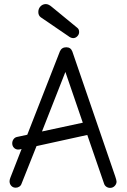

<svg xmlns="http://www.w3.org/2000/svg" viewBox="-20 -915 621 942"><path d="M338.9 -728Q327.6 -728 314 -738.8L180.2 -830.1Q168 -838.9 168 -856Q168 -872.6 178.7 -883.8Q189.5 -895 205.1 -895Q218.8 -895 235.8 -879.9L358.9 -778.8Q368.2 -772 368.2 -757.8Q368.2 -746.1 359.4 -737.1Q350.6 -728 338.9 -728ZM520 6.8Q509.8 6.8 501.5 1Q493.2 -4.9 490.2 -15.1L408.2 -252.9L159.2 -198.2L85.9 -14.2Q83 -4.9 75 0.5Q66.9 5.9 57.1 5.9Q43.9 5.9 35.4 -3.2Q26.9 -12.2 26.9 -25.9Q26.9 -32.7 30.8 -43L85.9 -184.1Q77.1 -181.2 67.9 -181.2Q55.7 -182.1 47.9 -190.7Q40 -199.2 40 -211.9Q40 -223.1 46.6 -232.2Q53.2 -241.2 64 -243.2L113.8 -253.9L273.9 -663.1Q282.7 -683.1 305.2 -683.1Q327.1 -683.1 335 -662.1L545.9 -47.9Q551.8 -30.3 551.8 -23.9Q551.8 -12.2 542.7 -2.7Q533.7 6.8 520 6.8ZM186 -270 386.2 -313 300.8 -562Z"/></svg>

Font: Comic Neue
Style: Regular
Weight: 400
Designer: Craig Rozynski
Foundry: Craig Rozynski
Version: Version 2.003;hotconv 1.0.109;makeotfexe 2.5.65596